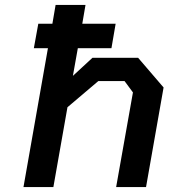

<svg xmlns="http://www.w3.org/2000/svg" viewBox="-20 -757 682 777"><path d="M75 0 174 -562H117L135 -661H192L205 -737H326L313 -661H448L431 -562H295L275 -450L354 -523H539L642 -403L571 0H450L518 -383L484 -429H378L253 -323L196 0Z"/></svg>

Font: Tomorrow Medium
Style: Italic
Weight: 500
Italic angle: -10°
Designer: Tony de Marco, Monica Rizzolli
Foundry: Just in Type
Version: Version 2.002